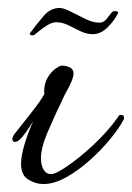

<svg xmlns="http://www.w3.org/2000/svg" viewBox="-20 -453 332 483"><path d="M89 10Q70 10 51.5 -1Q33 -12 33 -41Q33 -61 42 -91Q51 -121 64 -149Q64 -149 55.5 -135.5Q47 -122 36.5 -109Q26 -96 18 -96Q11 -96 11 -104Q11 -107 15 -114Q41 -147 61.5 -173Q82 -199 92 -217Q91 -219 91 -221Q91 -243 100 -258Q109 -273 120 -280.5Q131 -288 135 -288Q146 -288 155.5 -283.5Q165 -279 165 -268Q165 -253 143 -215Q117 -161 100 -121Q83 -81 83 -55Q83 -38 89.5 -26.5Q96 -15 109 -15Q120 -15 150 -35.5Q180 -56 215.5 -89Q251 -122 278 -160Q279 -164 284 -164Q292 -164 292 -157Q292 -153 291 -152Q280 -131 257.5 -103.5Q235 -76 206 -50Q177 -24 146.5 -7Q116 10 89 10ZM63 -364Q55 -364 55 -368V-369Q72 -392 89.5 -412.5Q107 -433 130 -433Q140 -433 157.5 -424Q175 -415 194.5 -405.5Q214 -396 230 -396Q240 -396 246.5 -403.5Q253 -411 258 -418Q263 -425 268 -425Q277 -425 277 -422V-420Q267 -400 250 -383.5Q233 -367 213 -367Q198 -367 182.5 -374.5Q167 -382 152 -389.5Q137 -397 121 -397Q111 -397 98 -389Q85 -381 75.5 -372.5Q66 -364 63 -364Z"/></svg>

Font: Allura
Style: Regular
Weight: 400
Designer: Robert E. Leuschke
Foundry: Robert E. Leuschke
Version: Version 1.110